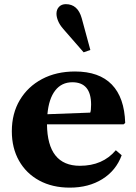

<svg xmlns="http://www.w3.org/2000/svg" viewBox="-20 -870 638 901"><path d="M307.5 10.5Q225.5 10.5 164.2 -22.8Q103 -56 69.2 -115.8Q35.5 -175.5 35.5 -254Q35.5 -337.5 73 -400.5Q110.5 -463.5 177.2 -499Q244 -534.5 332 -534.5Q445.5 -534.5 504.8 -473.2Q564 -412 567.5 -293L560 -286.5H200.5Q202.5 -92 355 -92Q462 -92 523.5 -165L551 -141.5Q524.5 -69.5 460.2 -29.5Q396 10.5 307.5 10.5ZM319.5 -484Q269 -484 239 -445.2Q209 -406.5 202.5 -334L403.5 -341.5Q407.5 -352 407.5 -379Q407.5 -484 319.5 -484ZM372.5 -624.5 277 -734Q260 -753.5 252.5 -772Q245 -790.5 245 -805.5Q245 -825.5 257 -838Q269 -850.5 289 -850.5Q345 -850.5 363.5 -784.5L404 -635.5Z"/></svg>

Font: Libre Caslon Text
Style: Bold
Weight: 700
Designer: Pablo Impallari, Rodrigo Fuenzalida, Katja Schimmel
Foundry: Pablo Impallari, Rodrigo Fuenzalida
Version: Version 2.000